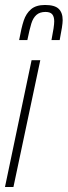

<svg xmlns="http://www.w3.org/2000/svg" viewBox="-20 -752 272 772"><path d="M0 0 107 -510H142L34 0ZM232 -671Q232 -651 220 -591H187Q198 -646 198 -666Q198 -685 190 -694.5Q182 -704 163 -704Q140 -704 126.5 -692Q113 -680 106 -657.5Q99 -635 90 -591H57Q66 -641 75.5 -669.5Q85 -698 105 -715Q125 -732 161 -732Q200 -732 216 -716.5Q232 -701 232 -671Z"/></svg>

Font: Saira Ultra Condensed Thin
Style: Italic
Weight: 100
Width: 1
Italic angle: -12°
Designer: Hector Gatti with collaboration of the Omnibus-Type team
Foundry: Omnibus-Type
Version: Version 1.001; ttfautohint (v1.8)